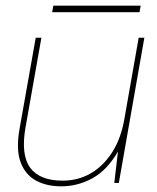

<svg xmlns="http://www.w3.org/2000/svg" viewBox="-20 -645 555 677"><path d="M196 12Q144 12 106.5 -8.5Q69 -29 52.5 -73.5Q36 -118 49 -191L106 -512H126L70 -196Q53 -99 86.5 -53.5Q120 -8 201 -8Q255 -8 299.5 -33.5Q344 -59 375.5 -108Q407 -157 419 -228L469 -512H489L399 0H383L396 -111Q358 -45 306 -16.5Q254 12 196 12ZM164 -602 168 -625H476L472 -602Z"/></svg>

Font: DM Sans 12pt Thin
Style: Italic
Weight: 250
Italic angle: -10°
Version: Version 4.004;gftools[0.9.30]